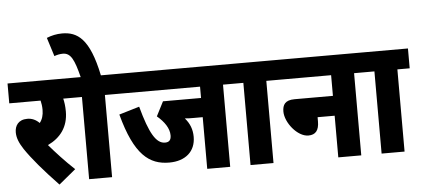

<svg xmlns="http://www.w3.org/2000/svg" viewBox="-57 -1022 2555 1166"><g transform="rotate(-5 1220.5 -439.5)"><path d="M364 -68C307 -121 252 -181 212 -228C290 -265 338 -328 338 -422C338 -455 334 -481 329 -501H394V-622H0V-501H191C195 -485 198 -465 198 -444C198 -412 190 -386 174 -366C153 -387 129 -398 101 -398C45 -398 24 -361 24 -322C24 -290 36 -258 63 -217C105 -155 170 -78 261 17Z M583 -501H658V-622H569C522 -851 448 -896 356 -896C323 -896 291 -889 262 -877L298 -763C314 -769 332 -773 350 -773C399 -773 419 -729 446 -622H381V-501H443V0H583Z M1303 -501H1378V-622H645V-501H1163V-432H931L886 -344C930 -307 959 -265 959 -222C959 -194 947 -181 922 -181C868 -181 829 -246 784 -412L660 -375C727 -124 816 -58 937 -58C1036 -58 1098 -112 1098 -201C1098 -247 1083 -284 1054 -317C1071 -315 1091 -315 1107 -315H1163V0H1303Z M1567 -501H1642V-622H1365V-501H1427V0H1567Z M1629 -622V-501H1962V-375H1728C1669 -375 1654 -346 1654 -306C1654 -239 1726 -148 1793 -148C1837 -148 1858 -174 1858 -228V-254H1962V0H2102V-501H2177V-622Z M2366 -501H2441V-622H2164V-501H2226V0H2366Z"/></g></svg>

Font: Noto Sans Devanagari UI Condensed ExtraBold
Style: Regular
Weight: 800
Width: 3
Designer: Jelle Bosma - Monotype Design Team
Foundry: Monotype Imaging Inc.
Version: Version 2.004